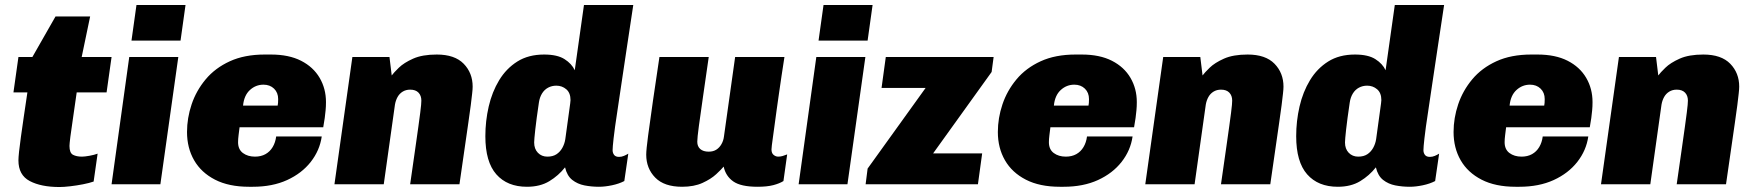

<svg xmlns="http://www.w3.org/2000/svg" viewBox="-20 -740 7038 771"><path d="M219 11Q145 11 99.5 -13Q54 -37 54 -96Q54 -107 56.5 -131Q59 -155 64 -190.5Q69 -226 75.5 -271Q82 -316 90 -369H34L54 -511H110L203 -674H342L308 -511H428L408 -369H288Q280 -310 273 -264.5Q266 -219 262.5 -190.5Q259 -162 259 -154Q259 -126 273 -118.5Q287 -111 309 -111Q320 -111 339.5 -114.5Q359 -118 372 -123L356 -11Q339 -5 313.5 0Q288 5 262 8Q236 11 219 11Z M428 0 499 -511H696L624 0ZM508 -577 528 -720H725L705 -577Z M980 10Q899 10 843.5 -18.5Q788 -47 759.5 -96.5Q731 -146 731 -210Q731 -266 749.5 -321Q768 -376 806 -421.5Q844 -467 903 -494Q962 -521 1043 -521H1068Q1140 -521 1189 -496Q1238 -471 1263.5 -427.5Q1289 -384 1289 -330Q1289 -312 1287.5 -297Q1286 -282 1284 -266Q1282 -250 1278 -229H942Q940 -213 938 -197Q936 -181 936 -169Q936 -140 955.5 -125.5Q975 -111 1004 -111Q1028 -111 1046 -121Q1064 -131 1075 -149.5Q1086 -168 1089 -192H1272Q1264 -136 1228 -90Q1192 -44 1133 -17Q1074 10 995 10ZM956 -316H1095Q1096 -321 1096.5 -327Q1097 -333 1097 -342Q1097 -368 1080.5 -384Q1064 -400 1038 -400Q1007 -400 983.5 -378.5Q960 -357 956 -316Z M1323 0 1395 -511H1544L1553 -437Q1561 -448 1581.5 -468Q1602 -488 1639 -504.5Q1676 -521 1734 -521Q1806 -521 1842 -484Q1878 -447 1878 -392Q1878 -382 1876 -364.5Q1874 -347 1870.5 -318Q1867 -289 1860.5 -246Q1854 -203 1845.5 -142Q1837 -81 1825 0H1627Q1639 -83 1647 -139.5Q1655 -196 1660 -231.5Q1665 -267 1667.5 -287.5Q1670 -308 1671 -318.5Q1672 -329 1672 -336Q1672 -356 1660.5 -368Q1649 -380 1627 -380Q1610 -380 1597 -372Q1584 -364 1576.5 -350.5Q1569 -337 1566 -320L1521 0Z M2096 10Q2017 10 1973 -40Q1929 -90 1929 -193Q1929 -254 1942.5 -312.5Q1956 -371 1984.5 -418Q2013 -465 2057.5 -493Q2102 -521 2165 -521Q2218 -521 2247 -502.5Q2276 -484 2288 -458L2325 -720H2523Q2508 -619 2496 -541Q2484 -463 2475.5 -404Q2467 -345 2460.5 -303Q2454 -261 2450 -232Q2446 -203 2444 -184.5Q2442 -166 2441 -155Q2440 -144 2440 -137Q2440 -126 2446 -118Q2452 -110 2466 -110Q2476 -110 2485.5 -114Q2495 -118 2503 -123L2487 -13Q2466 -2 2437.5 4Q2409 10 2385 10Q2355 10 2327 4.5Q2299 -1 2278 -17.5Q2257 -34 2249 -68Q2223 -35 2186 -12.5Q2149 10 2096 10ZM2178 -111Q2200 -111 2214.5 -120.5Q2229 -130 2238 -146Q2247 -162 2250 -181Q2261 -263 2266 -297.5Q2271 -332 2271 -338Q2271 -367 2254 -381.5Q2237 -396 2214 -396Q2196 -396 2181 -388Q2166 -380 2156.5 -364.5Q2147 -349 2144 -328Q2134 -261 2129.5 -220Q2125 -179 2125 -168Q2125 -142 2140 -126.5Q2155 -111 2178 -111Z M2719 10Q2647 10 2611 -27Q2575 -64 2575 -119Q2575 -138 2582.5 -195Q2590 -252 2602 -335Q2614 -418 2628 -511H2826Q2814 -427 2803.5 -355Q2793 -283 2786.5 -234.5Q2780 -186 2780 -171Q2780 -152 2792 -141.5Q2804 -131 2826 -131Q2844 -131 2856.5 -139Q2869 -147 2877 -161Q2885 -175 2887 -191L2932 -511H3130Q3124 -473 3118.5 -436Q3113 -399 3108 -364Q3103 -329 3098.5 -297Q3094 -265 3090.5 -238Q3087 -211 3084 -190.5Q3081 -170 3079.5 -157Q3078 -144 3078 -140Q3078 -125 3086.5 -118Q3095 -111 3105 -111Q3114 -111 3122.5 -113.5Q3131 -116 3141 -120L3126 -13Q3110 -3 3085 3.5Q3060 10 3022 10Q2955 10 2924.5 -11.5Q2894 -33 2886 -71Q2877 -60 2856 -40.5Q2835 -21 2801 -5.5Q2767 10 2719 10Z M3187 0 3258 -511H3455L3383 0ZM3267 -577 3287 -720H3484L3464 -577Z M3456 0 3464 -63 3697 -387H3520L3537 -511H3970L3962 -451L3727 -124H3924L3907 0Z M4236 10Q4155 10 4099.5 -18.5Q4044 -47 4015.5 -96.5Q3987 -146 3987 -210Q3987 -266 4005.5 -321Q4024 -376 4062 -421.5Q4100 -467 4159 -494Q4218 -521 4299 -521H4324Q4396 -521 4445 -496Q4494 -471 4519.5 -427.5Q4545 -384 4545 -330Q4545 -312 4543.5 -297Q4542 -282 4540 -266Q4538 -250 4534 -229H4198Q4196 -213 4194 -197Q4192 -181 4192 -169Q4192 -140 4211.5 -125.5Q4231 -111 4260 -111Q4284 -111 4302 -121Q4320 -131 4331 -149.5Q4342 -168 4345 -192H4528Q4520 -136 4484 -90Q4448 -44 4389 -17Q4330 10 4251 10ZM4212 -316H4351Q4352 -321 4352.5 -327Q4353 -333 4353 -342Q4353 -368 4336.5 -384Q4320 -400 4294 -400Q4263 -400 4239.5 -378.5Q4216 -357 4212 -316Z M4579 0 4651 -511H4800L4809 -437Q4817 -448 4837.5 -468Q4858 -488 4895 -504.5Q4932 -521 4990 -521Q5062 -521 5098 -484Q5134 -447 5134 -392Q5134 -382 5132 -364.5Q5130 -347 5126.5 -318Q5123 -289 5116.5 -246Q5110 -203 5101.5 -142Q5093 -81 5081 0H4883Q4895 -83 4903 -139.5Q4911 -196 4916 -231.5Q4921 -267 4923.5 -287.5Q4926 -308 4927 -318.5Q4928 -329 4928 -336Q4928 -356 4916.5 -368Q4905 -380 4883 -380Q4866 -380 4853 -372Q4840 -364 4832.5 -350.5Q4825 -337 4822 -320L4777 0Z M5352 10Q5273 10 5229 -40Q5185 -90 5185 -193Q5185 -254 5198.5 -312.5Q5212 -371 5240.5 -418Q5269 -465 5313.5 -493Q5358 -521 5421 -521Q5474 -521 5503 -502.5Q5532 -484 5544 -458L5581 -720H5779Q5764 -619 5752 -541Q5740 -463 5731.5 -404Q5723 -345 5716.5 -303Q5710 -261 5706 -232Q5702 -203 5700 -184.5Q5698 -166 5697 -155Q5696 -144 5696 -137Q5696 -126 5702 -118Q5708 -110 5722 -110Q5732 -110 5741.5 -114Q5751 -118 5759 -123L5743 -13Q5722 -2 5693.5 4Q5665 10 5641 10Q5611 10 5583 4.5Q5555 -1 5534 -17.5Q5513 -34 5505 -68Q5479 -35 5442 -12.5Q5405 10 5352 10ZM5434 -111Q5456 -111 5470.5 -120.5Q5485 -130 5494 -146Q5503 -162 5506 -181Q5517 -263 5522 -297.5Q5527 -332 5527 -338Q5527 -367 5510 -381.5Q5493 -396 5470 -396Q5452 -396 5437 -388Q5422 -380 5412.5 -364.5Q5403 -349 5400 -328Q5390 -261 5385.5 -220Q5381 -179 5381 -168Q5381 -142 5396 -126.5Q5411 -111 5434 -111Z M6066 10Q5985 10 5929.5 -18.5Q5874 -47 5845.5 -96.5Q5817 -146 5817 -210Q5817 -266 5835.5 -321Q5854 -376 5892 -421.5Q5930 -467 5989 -494Q6048 -521 6129 -521H6154Q6226 -521 6275 -496Q6324 -471 6349.5 -427.5Q6375 -384 6375 -330Q6375 -312 6373.5 -297Q6372 -282 6370 -266Q6368 -250 6364 -229H6028Q6026 -213 6024 -197Q6022 -181 6022 -169Q6022 -140 6041.5 -125.5Q6061 -111 6090 -111Q6114 -111 6132 -121Q6150 -131 6161 -149.5Q6172 -168 6175 -192H6358Q6350 -136 6314 -90Q6278 -44 6219 -17Q6160 10 6081 10ZM6042 -316H6181Q6182 -321 6182.5 -327Q6183 -333 6183 -342Q6183 -368 6166.5 -384Q6150 -400 6124 -400Q6093 -400 6069.5 -378.5Q6046 -357 6042 -316Z M6409 0 6481 -511H6630L6639 -437Q6647 -448 6667.5 -468Q6688 -488 6725 -504.5Q6762 -521 6820 -521Q6892 -521 6928 -484Q6964 -447 6964 -392Q6964 -382 6962 -364.5Q6960 -347 6956.5 -318Q6953 -289 6946.5 -246Q6940 -203 6931.5 -142Q6923 -81 6911 0H6713Q6725 -83 6733 -139.5Q6741 -196 6746 -231.5Q6751 -267 6753.5 -287.5Q6756 -308 6757 -318.5Q6758 -329 6758 -336Q6758 -356 6746.5 -368Q6735 -380 6713 -380Q6696 -380 6683 -372Q6670 -364 6662.5 -350.5Q6655 -337 6652 -320L6607 0Z"/></svg>

Font: Chivo Medium Black
Style: Italic
Weight: 900
Italic angle: -8.05°
Version: Version 2.002